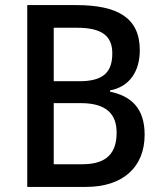

<svg xmlns="http://www.w3.org/2000/svg" viewBox="-20 -734 637 754"><path d="M279 -714H87V0H318C462 0 548 -77 548 -205C548 -310 494 -357 412 -374V-379C488 -393 529 -453 529 -537C529 -664 442 -714 279 -714ZM291 -415H191V-625H283C378 -625 421 -594 421 -525C421 -452 388 -415 291 -415ZM191 -329H297C399 -329 438 -285 438 -213C438 -135 401 -89 304 -89H191Z"/></svg>

Font: Noto Sans Gujarati SemiCondensed Medium
Style: Regular
Weight: 500
Width: 4
Designer: Jelle Bosma - Monotype Design Team, Universal Thirst
Foundry: Monotype Imaging Inc.
Version: Version 2.106